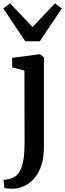

<svg xmlns="http://www.w3.org/2000/svg" viewBox="-33 -889 390 1152"><path d="M51.5 243Q43 243 30.5 242.8Q18 242.5 7.5 241.5Q-3 240.5 -6.5 239L-12 189.5Q-5 190 10 187.8Q25 185.5 41.5 178.5Q69 168 85 139.8Q101 111.5 107.8 68Q114.5 24.5 114.5 -31.5L113.5 -466L40 -484.5V-542L203.5 -563.5H207L230.5 -545.5V-6.5Q230.5 55 215.8 101Q201 147 175.2 177.8Q149.5 208.5 117.5 224.8Q85.5 241 51.5 243ZM118.5 -641.5 -13 -838 27.5 -869 162.5 -726.5 296.5 -869 337.5 -838 206 -641.5Z"/></svg>

Font: Merriweather 28pt SemiBold
Style: Regular
Weight: 600
Version: Version 2.100